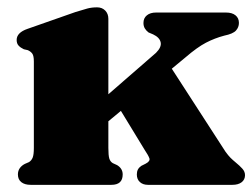

<svg xmlns="http://www.w3.org/2000/svg" viewBox="-20 -516 704 536"><path d="M65.5 0Q49 0 39.5 -7.5Q30 -15 30 -29Q30 -39 35.2 -46.5Q40.5 -54 49.5 -58.5L61 -63.5Q68 -68 71.2 -76Q74.5 -84 74.5 -103V-344.5Q74.5 -360.5 70 -366.5Q65.5 -372.5 57.5 -376L46.5 -378.5Q37 -383 31.8 -388.8Q26.5 -394.5 26.5 -404.5Q26.5 -425 57 -435.5L191 -482.5Q211.5 -489 223.8 -492.2Q236 -495.5 251 -495.5Q265 -495.5 273.8 -486.5Q282.5 -477.5 282.5 -463.5V-103Q282.5 -82 285.2 -73.2Q288 -64.5 295 -60.5L307 -55Q322.5 -45.5 322.5 -29Q322.5 0 291 0ZM227.5 -205 415.5 -368.5Q431.5 -384.5 428.5 -398Q425.5 -411.5 407.5 -420L394.5 -425.5Q387.5 -431 384 -437.2Q380.5 -443.5 380.5 -452Q380.5 -465.5 390 -473.2Q399.5 -481 415.5 -481H611Q628 -481 637.5 -473.2Q647 -465.5 647 -452Q647 -440 638.8 -430.8Q630.5 -421.5 606 -416.5Q579.5 -409.5 555 -396.8Q530.5 -384 498 -356L253 -153ZM434.5 -363 609.5 -92.5Q617.5 -81.5 623.5 -75.5Q629.5 -69.5 638 -62.5Q649 -53.5 656.5 -45.2Q664 -37 664 -27Q664 -14.5 654.5 -7.2Q645 0 629 0H393Q379 0 370.5 -7.8Q362 -15.5 362 -29Q362 -37 365 -42.8Q368 -48.5 374.5 -53L386.5 -59Q400 -66 397 -74.2Q394 -82.5 384.5 -96.5L298 -238.5Z"/></svg>

Font: Fraunces Black
Style: Regular
Weight: 900
Version: Version 1.000;[b76b70a41]